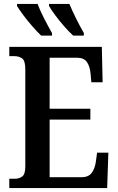

<svg xmlns="http://www.w3.org/2000/svg" viewBox="-20 -951 597 971"><path d="M27 0V-47H54Q78 -47 93 -59Q108 -71 108 -109V-600Q108 -644 92 -655.5Q76 -667 53 -667H27V-714H495L499 -535H442L438 -579Q435 -614 420 -636.5Q405 -659 370 -659H231V-401H437V-346H231V-55H394Q429 -55 445 -78.5Q461 -102 465 -135L471 -179H528L522 0ZM350 -771Q330 -789 305 -817.5Q280 -846 258.5 -875Q237 -904 228 -921V-931H331Q345 -897 365.5 -856Q386 -815 404 -784V-771ZM188 -771Q169 -789 144 -817.5Q119 -846 97.5 -875Q76 -904 66 -921V-931H170Q183 -897 204 -856Q225 -815 243 -784V-771Z"/></svg>

Font: Noto Serif Condensed SemiBold
Style: Regular
Weight: 600
Width: 3
Designer: Monotype Design Team
Foundry: Monotype Imaging Inc.
Version: Version 2.013